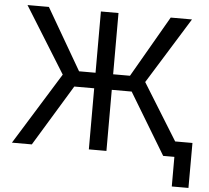

<svg xmlns="http://www.w3.org/2000/svg" viewBox="-58 -791 1096 1009"><g transform="rotate(5 489.5 -286.0)"><path d="M526.4 0H433.6V-727.5H526.4ZM262.7 -379.4 46.4 -727.5H159.2L346.7 -404.3H615.2L801.8 -727.5H914.1L697.8 -378.4L932.1 0H825.7L631.3 -322.3H328.6L132.8 0H27.8ZM884.8 0H848.1V-81.1H973.1L972.7 156.2H884.8Z"/></g></svg>

Font: Inter RS Variable
Style: Regular
Weight: 400
Designer: Rasmus Andersson (customised by Maria Ramos and Noel Pretorius)
Foundry: rsms
Version: Version 3.001;Glyphs 3.2.3 (3260)